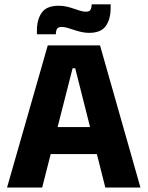

<svg xmlns="http://www.w3.org/2000/svg" viewBox="-20 -843 663 863"><path d="M11.6 0 194.7 -639H429.6L611.3 0H453.4L318.1 -536.1H306.3L169.5 0ZM167.1 -150.6V-271.9H454.8V-150.6ZM380.3 -695.3Q362 -695.3 344.9 -699.4Q327.8 -703.4 312.3 -708.6Q296.9 -713.8 283 -717.9Q269.1 -721.9 257.1 -721.9Q242.8 -721.9 237.1 -714.2Q231.5 -706.5 231.1 -690.8V-689.1H146V-707.2Q146 -755.7 167.9 -786.4Q189.8 -817.2 243.8 -817.2Q263 -817.2 280.2 -813.2Q297.4 -809.1 312.4 -803.8Q327.4 -798.5 341 -794.5Q354.5 -790.4 366.3 -790.4Q380.8 -790.4 386.1 -798.2Q391.4 -805.9 391.8 -821.7V-823.4H477.3V-806.9Q477.3 -757 455.6 -726.2Q433.8 -695.3 380.3 -695.3Z"/></svg>

Font: Anek Odia Medium
Style: Regular
Weight: 500
Designer: Yesha Goshar & Mahesh Sahu (Odia), Yesha Goshar (Latin)
Foundry: Ek Type
Version: Version 1.003